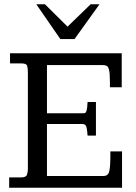

<svg xmlns="http://www.w3.org/2000/svg" viewBox="-20 -878 635 898"><path d="M22.9 0V-48.3H79.1Q102.1 -48.3 106.2 -61Q110.4 -73.7 110.4 -88.4V-535.2Q110.4 -558.1 107.2 -569.8Q104 -581.5 79.1 -581.5H26.9V-628.9H549.3V-469.7H494.1V-493.2Q494.1 -533.7 490.2 -550.3Q486.3 -566.9 478.5 -570.3Q470.7 -573.7 459 -573.7H199.7V-348.1H368.2Q374.5 -348.1 378.7 -350.1Q382.8 -352.1 385.5 -363Q388.2 -374 389.6 -400.9H428.7V-243.7H389.6Q386.7 -283.7 381.3 -290.8Q376 -297.9 365.2 -297.9H199.7V-54.7H463.4Q483.4 -54.7 489.5 -71.5Q495.6 -88.4 496.1 -140.6Q496.1 -147.5 496.1 -154.8Q496.1 -162.1 496.1 -169.9H550.8V0ZM262.2 -695.3 149.9 -857.9H190.4L295.9 -753.4L403.8 -857.9H445.3L328.6 -695.3Z"/></svg>

Font: Kameron
Style: Regular
Weight: 400
Designer: Vernon Adams
Foundry: Vernon Adams
Version: Version 1.100